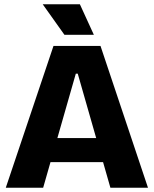

<svg xmlns="http://www.w3.org/2000/svg" viewBox="-20 -874 716 894"><path d="M7 0 229 -660H448L669 0H494L342 -531H333L181 0ZM135 -119V-231H563V-119ZM280 -712 179 -854H352L417 -712Z"/></svg>

Font: Bricolage Grotesque 36pt ExtraBold
Style: Regular
Weight: 800
Designer: Mathieu Triay
Foundry: Atelier Triay
Version: Version 1.000;gftools[0.9.30]